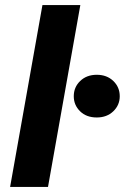

<svg xmlns="http://www.w3.org/2000/svg" viewBox="-20 -740 494 760"><path d="M20 0 148 -720H298L170 0ZM363 -275Q322 -275 297 -299.5Q272 -324 272 -359Q272 -395 297.5 -419.5Q323 -444 363 -444Q403 -444 428.5 -419.5Q454 -395 454 -359Q454 -324 428.5 -299.5Q403 -275 363 -275Z"/></svg>

Font: DM Sans 18pt Black
Style: Italic
Weight: 900
Italic angle: -10°
Designer: Colophon Foundry, Jonny Pinhorn
Foundry: Colophon Foundry
Version: Version 4.004;gftools[0.9.30]